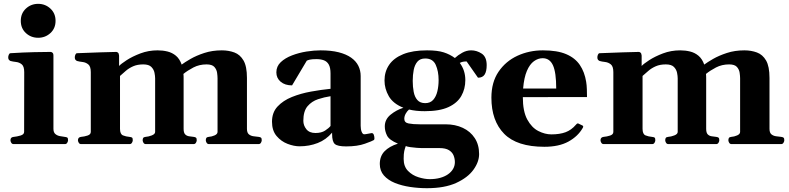

<svg xmlns="http://www.w3.org/2000/svg" viewBox="-20 -761 4169 1014"><path d="M51.8 0Q43.5 0 39.3 -7.3Q35.2 -14.6 35.2 -20Q35.2 -36.6 51.3 -37.9Q69.3 -39.6 88.4 -45.2Q107.4 -50.8 107.4 -64.5L107.9 -379.9Q107.9 -410.2 95.2 -420.9Q82.5 -431.6 65.4 -433.6Q48.3 -435.5 35.2 -439Q30.3 -441.4 26.9 -445.3Q23.4 -449.2 23.4 -458.5Q23.4 -464.4 26.4 -471.9Q29.3 -479.5 35.2 -480Q105 -484.4 161.3 -485.6Q217.7 -486.8 247.6 -486.8Q251.5 -486.8 256.8 -482.9Q262.2 -479 262.2 -467.1V-80.6Q262.2 -61.8 272.2 -53.3Q282.2 -44.8 296.1 -42.2Q310.1 -39.6 321.8 -38.1Q332 -37.1 335.7 -34.2Q339.4 -31.2 339.4 -20Q339.4 -14.6 335.2 -7.3Q331.1 0 322.8 0ZM181.6 -561.5Q143.6 -561.5 116.7 -586.4Q89.8 -611.3 89.8 -650.9Q89.8 -690.4 116.7 -715.6Q143.6 -740.7 181.6 -740.7Q219.2 -740.7 246.3 -715.6Q273.4 -690.4 273.4 -650.9Q273.4 -611.3 246.3 -586.4Q219.2 -561.5 181.6 -561.5Z M408.2 0Q399.9 0 395.8 -7.3Q391.6 -14.6 391.6 -20Q391.6 -36.1 407.7 -38.1Q425.8 -39.6 442.6 -45.2Q459.5 -50.8 459.5 -64.5V-379.9Q459.5 -410.2 446.3 -420.9Q433.1 -431.6 416 -433.6Q398.9 -435.5 386.7 -439Q381.8 -441.4 378.4 -445.3Q375 -449.2 375 -458.5Q375 -464.4 377.9 -471.9Q380.9 -479.5 386.7 -480Q454.1 -482.9 510 -484.6Q565.9 -486.3 594.2 -486.8Q598.1 -486.8 603 -482.9Q607.9 -479 608.9 -467.3V-412.6Q619.1 -423.8 649.2 -443.4Q679.2 -462.9 721.7 -479Q764.2 -495.1 812.5 -495.1Q839.8 -495.1 864.7 -489Q889.6 -482.9 909.2 -466.6Q928.7 -450.2 939.5 -419.9Q955.6 -432.1 986.1 -449.7Q1016.6 -467.3 1058.8 -481.2Q1101.1 -495.1 1151.4 -495.1Q1187.5 -495.1 1217.8 -483.9Q1248 -472.7 1266.1 -441.5Q1284.2 -410.3 1284.2 -349.6V-80.6Q1284.2 -59.6 1294.7 -51.3Q1305.2 -43 1319.6 -41.3Q1334 -39.6 1346.2 -38.1Q1354.5 -37.1 1358.4 -33.9Q1362.3 -30.8 1362.3 -20Q1362.3 -14.6 1358.2 -7.3Q1354 0 1345.6 0H1083.5Q1075.2 0 1071 -7.3Q1066.9 -14.6 1066.9 -20Q1066.9 -27.8 1069.8 -32.5Q1072.8 -37.1 1082 -38.1Q1097.7 -39.1 1113.3 -45.9Q1128.9 -52.7 1128.9 -64.5V-347.2Q1128.9 -359.4 1126.5 -376.7Q1124 -394 1112.1 -407.5Q1100.1 -420.9 1070.8 -420.9Q1032.7 -420.9 1001.7 -404.8Q970.7 -388.7 948.7 -370.6Q949.2 -365.7 949.5 -360.4Q949.7 -355 949.7 -349.6V-80.6Q949.7 -59.6 958 -51.3Q966.3 -43 978.5 -41.3Q990.7 -39.6 1002.9 -38.1Q1011.2 -37.1 1015.1 -33.9Q1019 -30.8 1019 -20Q1019 -14.6 1014.9 -7.3Q1010.7 0 1002.3 0H750Q741.7 0 737.5 -7.3Q733.4 -14.6 733.4 -20Q733.4 -27.8 736.3 -32.5Q739.3 -37.1 748.5 -38.1Q764.2 -39.1 781.7 -45.9Q799.3 -52.7 799.3 -64.5V-347.2Q799.3 -359.4 795.9 -376.7Q792.5 -394 779.3 -407.5Q766.1 -420.9 736.6 -420.9Q705.6 -420.9 683.1 -410.9Q660.6 -400.9 644.3 -386.7Q627.9 -372.6 613.8 -359.9V-80.6Q613.8 -52.3 629.6 -45.9Q645.5 -39.6 663.6 -38.1Q673.8 -37.1 677.5 -34.2Q681.2 -31.2 681.2 -20Q681.2 -14.6 677 -7.3Q672.9 0 664.6 0Z M1416.5 -118.2Q1416.5 -167 1445.8 -198.5Q1475.1 -230 1521.7 -248.8Q1568.4 -267.6 1622.3 -277.3Q1676.3 -287.1 1725.6 -292V-372.6Q1725.6 -403.8 1716.3 -420.2Q1707 -436.5 1690.4 -442.6Q1673.8 -448.7 1651.9 -448.7Q1627.4 -448.7 1616.2 -446Q1605 -443.4 1600.1 -440.4L1522.5 -310.1Q1484.9 -310.1 1462.2 -329.3Q1439.5 -348.6 1439.5 -378.9Q1439.5 -410.6 1462.6 -432.6Q1485.8 -454.6 1522.2 -468.5Q1558.6 -482.4 1598.6 -488.8Q1638.7 -495.1 1672.9 -495.1Q1728.5 -495.1 1768.8 -484.9Q1809.1 -474.6 1834.7 -456.3Q1860.4 -438 1872.6 -413.3Q1884.8 -388.7 1884.8 -359.4V-96.7Q1884.8 -77.6 1890.1 -64.7Q1895.5 -51.8 1903.3 -51.8Q1910.2 -51.8 1925 -54.9Q1939.9 -58.1 1942.9 -58.1Q1951.2 -58.1 1954.3 -48.6Q1957.5 -39.1 1957.5 -30.3Q1957.5 -23.9 1954.6 -21.5Q1946.8 -16.1 1907.2 -2Q1867.7 12.2 1808.1 12.2Q1762.7 12.2 1748.3 -0.5Q1733.9 -13.2 1733.9 -53.2V-60.5Q1702.1 -22.9 1657.7 -5.6Q1613.3 11.7 1562 11.7Q1532.7 11.7 1498.8 -1.2Q1464.8 -14.2 1440.7 -42.7Q1416.5 -71.3 1416.5 -118.2ZM1582 -123Q1582 -98.6 1597.9 -78.6Q1613.8 -58.6 1646 -58.6Q1677.2 -58.6 1696.8 -71.3Q1716.3 -84 1725.6 -95.7V-252.9Q1692.9 -248 1659.7 -237.1Q1626.5 -226.1 1604.2 -200Q1582 -173.8 1582 -123Z M2234.9 232.9Q2189.9 232.9 2145.8 226.3Q2101.6 219.7 2065.4 205.1Q2029.3 190.4 2007.6 165.8Q1985.8 141.1 1985.8 105Q1985.8 64 2010.7 38.1Q2035.6 12.2 2081.5 -2.4Q2035.6 -21.5 2023.9 -45.2Q2012.2 -68.8 2012.2 -93.3Q2012.2 -130.4 2042.7 -155.3Q2073.2 -180.2 2110.4 -191.9Q2056.2 -213.4 2033.4 -252.9Q2010.7 -292.5 2010.7 -335.9Q2010.7 -382.8 2035.2 -418.7Q2059.6 -454.6 2109.6 -474.9Q2159.7 -495.1 2235.4 -495.1Q2290.5 -495.1 2323.7 -484.4Q2356.9 -473.6 2382.3 -454.6Q2398.4 -469.7 2421.1 -482.4Q2443.8 -495.1 2468.3 -495.1Q2498 -495.1 2524.2 -477.8Q2550.3 -460.4 2550.3 -417Q2550.3 -384.3 2539.6 -367.4Q2528.8 -350.6 2504.4 -350.6L2444.3 -436.5Q2432.1 -436.5 2423.6 -434.6Q2415 -432.6 2408.2 -428.7Q2437.5 -389.6 2437.5 -337.9Q2437.5 -291.5 2416.3 -254.2Q2395 -216.8 2348.1 -195.3Q2301.3 -173.8 2223.1 -173.8Q2198.7 -173.8 2178.7 -176Q2158.7 -178.2 2140.1 -182.6Q2129.4 -173.3 2122.3 -160.2Q2115.2 -147 2115.2 -133.3Q2115.2 -113.3 2138.2 -108.9Q2161.1 -104.5 2197.3 -104.5H2333Q2384.3 -104.5 2424.3 -85.7Q2464.4 -66.9 2487.3 -31.7Q2510.3 3.4 2510.3 52.7Q2510.3 94.2 2480.2 135.7Q2450.2 177.2 2389.2 205.1Q2328.1 232.9 2234.9 232.9ZM2249.5 185.1Q2279.3 185.1 2303.7 178.5Q2328.1 171.9 2345.7 159.7Q2363.3 147.5 2372.8 131.1Q2382.3 114.7 2382.3 95.2Q2382.3 77.6 2375.7 60.5Q2369.1 43.5 2351.3 32.2Q2333.5 21 2300.3 21H2206.1Q2198.7 21 2181.6 19.8Q2164.6 18.6 2147.5 16.1Q2130.4 13.7 2123 10.3Q2118.2 22.9 2115 36.9Q2111.8 50.8 2111.8 78.1Q2111.8 118.2 2134.8 141.6Q2157.7 165 2189.9 175Q2222.2 185.1 2249.5 185.1ZM2225.6 -216.3Q2252.4 -216.3 2267.8 -233.6Q2283.2 -251 2289.8 -278.8Q2296.4 -306.6 2296.4 -337.9Q2296.4 -384.8 2281.2 -418.5Q2266.1 -452.1 2225.6 -452.1Q2198.7 -452.1 2184.6 -435.5Q2170.4 -418.9 2165 -392.1Q2159.7 -365.2 2159.7 -334Q2159.7 -302.7 2164.8 -275.9Q2169.9 -249 2184.3 -232.7Q2198.7 -216.3 2225.6 -216.3Z M2855 14.2Q2710 14.2 2642.6 -54.4Q2575.2 -123 2575.2 -245.1Q2575.2 -326.7 2613 -382.3Q2650.9 -438 2712.9 -466.6Q2774.9 -495.1 2847.2 -495.1Q2922.9 -495.1 2970 -475.1Q3017.1 -455.1 3042.2 -418Q3067.4 -380.9 3075.7 -329.1Q3078.6 -311.5 3079.3 -290Q3080.1 -268.6 3080.1 -248.5L2741.2 -248Q2741.2 -172.9 2764.6 -129.9Q2788.1 -86.9 2823 -69.1Q2857.9 -51.3 2892.1 -51.3Q2936 -51.3 2966.8 -62.7Q2997.6 -74.2 3021 -101.6Q3023.4 -104 3026.1 -106.9Q3028.8 -109.9 3033.7 -108.9L3055.2 -98.6Q3060.1 -96.7 3060.1 -92.8Q3060.1 -90.8 3059.3 -88.9Q3058.6 -86.9 3057.1 -84.5Q3032.2 -41 2982.2 -13.4Q2932.1 14.2 2855 14.2ZM2742.7 -293.5H2917.5Q2917.5 -378.4 2900.4 -416Q2883.3 -453.6 2845.7 -453.6Q2821.8 -453.6 2799.8 -437.7Q2777.8 -421.9 2762.7 -386.7Q2747.6 -351.6 2742.7 -293.5Z M3168 0Q3159.7 0 3155.5 -7.3Q3151.4 -14.6 3151.4 -20Q3151.4 -36.1 3167.5 -38.1Q3185.5 -39.6 3202.4 -45.2Q3219.2 -50.8 3219.2 -64.5V-379.9Q3219.2 -410.2 3206.1 -420.9Q3192.9 -431.6 3175.8 -433.6Q3158.7 -435.5 3146.5 -439Q3141.6 -441.4 3138.2 -445.3Q3134.8 -449.2 3134.8 -458.5Q3134.8 -464.4 3137.7 -471.9Q3140.6 -479.5 3146.5 -480Q3213.9 -482.9 3269.8 -484.6Q3325.7 -486.3 3354 -486.8Q3357.9 -486.8 3362.8 -482.9Q3367.7 -479 3368.7 -467.3V-412.6Q3378.9 -423.8 3408.9 -443.4Q3439 -462.9 3481.4 -479Q3523.9 -495.1 3572.3 -495.1Q3599.6 -495.1 3624.5 -489Q3649.4 -482.9 3668.9 -466.6Q3688.5 -450.2 3699.2 -419.9Q3715.3 -432.1 3745.8 -449.7Q3776.4 -467.3 3818.6 -481.2Q3860.8 -495.1 3911.1 -495.1Q3947.3 -495.1 3977.5 -483.9Q4007.8 -472.7 4025.9 -441.5Q4043.9 -410.3 4043.9 -349.6V-80.6Q4043.9 -59.6 4054.4 -51.3Q4064.9 -43 4079.3 -41.3Q4093.8 -39.6 4106 -38.1Q4114.3 -37.1 4118.2 -33.9Q4122.1 -30.8 4122.1 -20Q4122.1 -14.6 4117.9 -7.3Q4113.8 0 4105.3 0H3843.3Q3835 0 3830.8 -7.3Q3826.7 -14.6 3826.7 -20Q3826.7 -27.8 3829.6 -32.5Q3832.5 -37.1 3841.8 -38.1Q3857.4 -39.1 3873 -45.9Q3888.7 -52.7 3888.7 -64.5V-347.2Q3888.7 -359.4 3886.2 -376.7Q3883.8 -394 3871.8 -407.5Q3859.9 -420.9 3830.6 -420.9Q3792.5 -420.9 3761.5 -404.8Q3730.5 -388.7 3708.5 -370.6Q3709 -365.7 3709.2 -360.4Q3709.5 -355 3709.5 -349.6V-80.6Q3709.5 -59.6 3717.8 -51.3Q3726.1 -43 3738.3 -41.3Q3750.5 -39.6 3762.7 -38.1Q3771 -37.1 3774.9 -33.9Q3778.8 -30.8 3778.8 -20Q3778.8 -14.6 3774.7 -7.3Q3770.5 0 3762.1 0H3509.8Q3501.5 0 3497.3 -7.3Q3493.2 -14.6 3493.2 -20Q3493.2 -27.8 3496.1 -32.5Q3499 -37.1 3508.3 -38.1Q3523.9 -39.1 3541.5 -45.9Q3559.1 -52.7 3559.1 -64.5V-347.2Q3559.1 -359.4 3555.7 -376.7Q3552.2 -394 3539.1 -407.5Q3525.9 -420.9 3496.4 -420.9Q3465.3 -420.9 3442.9 -410.9Q3420.4 -400.9 3404.1 -386.7Q3387.7 -372.6 3373.5 -359.9V-80.6Q3373.5 -52.3 3389.4 -45.9Q3405.3 -39.6 3423.3 -38.1Q3433.6 -37.1 3437.3 -34.2Q3440.9 -31.2 3440.9 -20Q3440.9 -14.6 3436.8 -7.3Q3432.6 0 3424.3 0Z"/></svg>

Font: Gelasio
Style: Regular
Weight: 400
Designer: Eben Sorkin
Foundry: Eben Sorkin
Version: Version 1.008